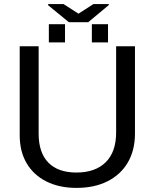

<svg xmlns="http://www.w3.org/2000/svg" viewBox="-20 -916 762 946"><path d="M356.9 9.8Q272.5 9.8 209.5 -21.5Q146.5 -52.7 111.8 -110.8Q77.1 -168.9 77.1 -250V-688H170.4V-257.8Q170.4 -163.6 218.3 -114.7Q266.1 -65.9 356.4 -65.9Q449.2 -65.9 500.7 -116.5Q552.2 -167 552.2 -264.2V-688H645V-258.8Q645 -175.3 609.6 -115.2Q574.2 -55.2 509.5 -22.7Q444.8 9.8 356.9 9.8ZM319.3 -806.6 217.3 -890.1V-896H293L366.7 -848.6L440.4 -896H516.1V-891.1L414.6 -806.6ZM432.6 -707V-796.9H512.2V-707ZM220.7 -707V-796.9H300.3V-707Z"/></svg>

Font: Arimo Nerd Font
Style: Regular
Weight: 400
Designer: Steve Matteson
Foundry: Monotype Imaging Inc.
Version: Version 1.33;Nerd Fonts 3.2.1